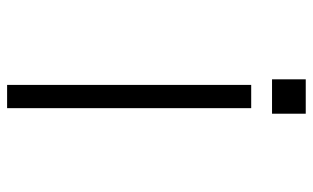

<svg xmlns="http://www.w3.org/2000/svg" viewBox="-190 -689 880 540"><g transform="rotate(90 250.0 -419.0)"><path d="M203.1 -838.9V-744.1H299.8V-838.9ZM218.8 1H284.2V-685.5H218.8Z"/></g></svg>

Font: DotumChe
Style: Regular
Weight: 400
Monospace: yes
Version: Version 2.21